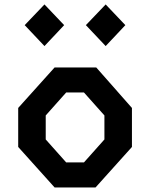

<svg xmlns="http://www.w3.org/2000/svg" viewBox="-20 -824 660 844"><path d="M220 0H400L560 -178V-349.5L403 -527.5H220L60 -349.5V-178ZM271 -110 181 -211V-316.5L271 -417.5H349L439 -316.5V-211L349 -110ZM175.5 -621.5 262 -713.5 175.5 -804.5 88.5 -713.5ZM444.5 -621.5 531 -713.5 444.5 -804.5 357.5 -713.5Z"/></svg>

Font: Monaspace Krypton SemiBold
Style: Regular
Weight: 600
Designer: Riley Cran & the Lettermatic Team
Foundry: Lettermatic
Version: Version 1.200 (Monaspace Krypton)